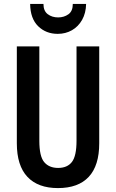

<svg xmlns="http://www.w3.org/2000/svg" viewBox="-20 -1002 593 981"><path d="M487 -270Q487 -156 433.5 -98.5Q380 -41 276 -41Q174 -41 120 -98.5Q66 -156 66 -270V-765H181V-282Q181 -203 206 -173.5Q231 -144 277 -144Q324 -144 347.5 -174.5Q371 -205 371 -283V-765H487ZM420 -982Q419 -935 399.5 -900.5Q380 -866 347.5 -847.5Q315 -829 275 -829Q215 -829 175 -868Q135 -907 134 -982H202Q202 -946 224 -929.5Q246 -913 277 -913Q307 -913 329.5 -929Q352 -945 352 -982Z"/></svg>

Font: Noto Sans Tamil UI ExtraCondensed SemiBold
Style: Regular
Weight: 600
Width: 2
Designer: Jelle Bosma - Monotype Design Team
Foundry: Monotype Imaging Inc.
Version: Version 2.004; ttfautohint (v1.8.4.7-5d5b)